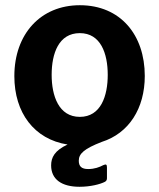

<svg xmlns="http://www.w3.org/2000/svg" viewBox="-20 -547 611 736"><path d="M370 -3C474 -36 535 -131 535 -256C535 -413 442 -527 286 -527C136 -527 35 -417 35 -255C35 -115 111 -13 239 7C189 30 176 57 176 87C176 141 217 169 285 169C327 169 365 159 382 150C388 147 390 142 390 136V95C390 84 387 81 376 86C361 94 342 101 318 101C293 101 282 91 282 69C282 42 303 23 370 -3ZM178 -260C178 -342 205 -420 286 -420C366 -420 393 -342 393 -260C393 -180 367 -99 286 -99C205 -99 178 -180 178 -260Z"/></svg>

Font: United Sans
Style: Bold
Weight: 700
Designer: Pablo Impallari, Rodrigo Fuenzalida (Modified by Dan O. Williams)
Version: Version 1.000;PS 001.000;hotconv 1.0.88;makeotf.lib2.5.64775